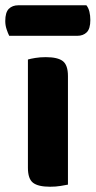

<svg xmlns="http://www.w3.org/2000/svg" viewBox="-45 -701 363 729"><path d="M145 8Q100 8 80.5 -7Q61 -22 61 -64V-475Q71 -478 89 -481Q107 -484 129 -484Q174 -484 193.5 -469Q213 -454 213 -412V0Q203 2 185 5Q167 8 145 8ZM-10 -565Q-15 -575 -20 -590Q-25 -605 -25 -621Q-25 -654 -11.5 -667.5Q2 -681 25 -681H283Q291 -671 294.5 -656.5Q298 -642 298 -625Q298 -592 284.5 -578.5Q271 -565 248 -565Z"/></svg>

Font: Baloo Da 2
Style: Bold
Weight: 700
Designer: Noopur Datye, Sulekha Rajkumar and Ek Type
Foundry: Ek Type
Version: Version 1.640;hotconv 1.0.111;makeotfexe 2.5.65597; ttfautoh